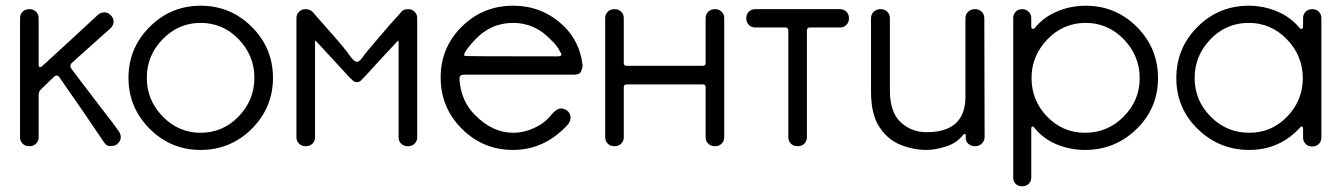

<svg xmlns="http://www.w3.org/2000/svg" viewBox="-20 -511 4688 671"><path d="M83 0Q68 0 59 -9Q50 -18 50 -31V-448Q50 -461 59 -470Q68 -479 83 -479Q97 -479 106 -470Q115 -461 115 -448V-286Q115 -276 120 -276Q123 -276 127.5 -280Q132 -284 161.5 -311Q191 -338 228.5 -372.5Q266 -407 295 -434L323 -460Q333 -468 346 -468Q358 -467 367.5 -457.5Q377 -448 377 -434Q376 -421 366 -412L300 -353Q239 -299 230 -290Q226 -286 226 -280Q226 -276 229.5 -271Q233 -266 258 -233Q283 -200 315 -158Q347 -116 372 -84L396 -51Q402 -42 402 -31Q402 -18 390 -8Q383 -1 370 -1H360Q352 -2 344 -13L268 -125Q237 -169 213.5 -203.5Q190 -238 186.5 -242.5Q183 -247 178 -247Q174 -247 170.5 -244Q167 -241 158.5 -233Q150 -225 140.5 -215.5Q131 -206 123 -198.5Q115 -191 115 -178V-31Q115 -18 106 -9Q97 0 83 0Z M681 13Q577 13 503 -61Q429 -135 429 -239Q429 -343 503 -417Q577 -491 681 -491Q786 -491 860 -417Q934 -343 934 -239Q934 -135 860 -61Q786 13 681 13ZM681 -47Q759 -47 814 -104Q869 -161 869 -239Q869 -317 814 -374Q759 -431 681 -431Q604 -431 548.5 -374Q493 -317 493 -239Q493 -161 548.5 -104Q604 -47 681 -47Z M1406 0Q1391 0 1382 -9Q1373 -18 1373 -31V-363Q1373 -369 1371 -369L1315 -309Q1246 -233 1240.5 -228.5Q1235 -224 1227 -224Q1220 -224 1215 -228Q1210 -232 1202 -240L1083 -369Q1081 -369 1081 -363V-31Q1081 -18 1072 -9Q1063 0 1049 0Q1034 0 1025 -9Q1016 -18 1016 -31V-448Q1016 -461 1025 -470Q1034 -479 1049 -479Q1063 -479 1073 -469Q1081 -459 1107 -430Q1169 -361 1195 -327Q1216 -295 1227 -295Q1238 -295 1253 -319Q1263 -332 1288 -361Q1346 -430 1370 -455L1382 -469Q1389 -479 1407 -479Q1420 -479 1429 -470Q1438 -461 1438 -448V-31Q1438 -18 1429 -9Q1420 0 1406 0Z M1773 13Q1668 13 1594 -61Q1520 -135 1520 -240Q1520 -345 1594 -418Q1668 -491 1773 -491Q1878 -491 1952 -418Q2005 -365 2015 -290L2016 -283Q2016 -274 2011 -262Q2006 -250 1985 -250H1602Q1592 -250 1589 -246.5Q1586 -243 1586 -236V-231Q1592 -156 1641 -108Q1702 -47 1773 -47Q1811 -47 1846.5 -63.5Q1882 -80 1900 -102Q1924 -132 1940 -132Q1949 -132 1960 -126Q1974 -116 1974 -100Q1974 -87 1964 -75Q1883 13 1773 13ZM1927 -314Q1942 -314 1942 -320Q1942 -325 1936 -332V-333Q1926 -353 1905 -372Q1850 -431 1773 -431Q1695 -431 1640 -372Q1617 -348 1605 -328Q1602 -322 1602 -319Q1602 -317 1604.5 -315.5Q1607 -314 1927 -314Z M2479 0Q2464 0 2455 -9Q2446 -18 2446 -31V-207Q2446 -211 2443.5 -213.5Q2441 -216 2437 -216H2169Q2165 -216 2162.5 -213.5Q2160 -211 2160 -207V-31Q2160 -18 2151 -9Q2142 0 2128 0Q2113 0 2104 -9Q2095 -18 2095 -31V-448Q2095 -461 2104 -470Q2113 -479 2128 -479Q2142 -479 2151 -470Q2160 -461 2160 -448V-290Q2160 -286 2162.5 -283.5Q2165 -281 2169 -281H2437Q2441 -281 2443.5 -283.5Q2446 -286 2446 -290V-448Q2446 -461 2455 -470Q2464 -479 2479 -479Q2493 -479 2502 -470Q2511 -461 2511 -448V-31Q2511 -18 2502 -9Q2493 0 2479 0Z M2768 0Q2753 0 2744 -9Q2735 -18 2735 -31V-405Q2735 -409 2732.5 -412Q2730 -415 2725 -415H2619Q2606 -415 2597 -424Q2588 -433 2588 -447Q2588 -461 2597 -470Q2606 -479 2619 -479H2916Q2929 -479 2938 -470Q2947 -461 2947 -447Q2947 -433 2938 -424Q2929 -415 2916 -415H2809Q2805 -415 2802.5 -412Q2800 -409 2800 -405V-31Q2800 -18 2791 -9Q2782 0 2768 0Z M3218 13Q3172 13 3127 -5Q3082 -23 3053 -67.5Q3024 -112 3024 -191V-447Q3024 -461 3033.5 -470Q3043 -479 3058 -479Q3072 -479 3081 -470Q3090 -461 3090 -447V-195Q3090 -119 3127.5 -84Q3165 -49 3218 -49Q3354 -49 3354 -173V-447Q3354 -461 3363.5 -470Q3373 -479 3387 -479Q3402 -479 3411 -470Q3420 -461 3420 -447L3421 -32Q3421 -19 3411.5 -9.5Q3402 0 3388 0Q3374 0 3364.5 -8Q3355 -16 3355 -30V-39Q3355 -43 3351 -43Q3349 -43 3347 -41Q3324 -11 3286 1Q3248 13 3218 13Z M3552 140Q3538 140 3529.5 131.5Q3521 123 3521 110V-448Q3521 -461 3529.5 -470Q3538 -479 3552 -479Q3566 -479 3575 -470Q3584 -461 3584 -448V-419Q3584 -410 3590 -410Q3594 -410 3597 -414Q3627 -451 3674.5 -471Q3722 -491 3774 -491Q3879 -491 3953 -417Q4027 -343 4027 -238Q4027 -133 3952 -60Q3877 13 3772 13Q3719 13 3671.5 -7Q3624 -27 3593 -67Q3592 -69 3590 -69H3589Q3584 -69 3584 -61V110Q3584 123 3575 131.5Q3566 140 3552 140ZM3772 -47Q3851 -47 3907 -103.5Q3963 -160 3963 -238Q3963 -316 3907.5 -373.5Q3852 -431 3774 -431Q3696 -431 3640.5 -373.5Q3585 -316 3585 -238Q3585 -160 3639.5 -103.5Q3694 -47 3772 -47Z M4346 13Q4241 13 4166 -60Q4091 -133 4091 -238Q4091 -343 4165 -417Q4239 -491 4344 -491Q4396 -491 4443.5 -471Q4491 -451 4521 -414Q4524 -410 4528 -410Q4530 -410 4532 -411.5Q4534 -413 4534 -425V-448Q4534 -461 4543 -470Q4552 -479 4566 -479Q4580 -479 4589 -470Q4598 -461 4598 -448V-30Q4598 -17 4589 -8Q4580 1 4566 1Q4552 1 4543 -8Q4534 -17 4534 -30V-60Q4534 -69 4529 -69Q4526 -69 4525 -67Q4453 13 4346 13ZM4346 -47Q4424 -47 4478.5 -103.5Q4533 -160 4533 -238Q4533 -316 4477.5 -373.5Q4422 -431 4344 -431Q4265 -431 4210 -373.5Q4155 -316 4155 -238Q4155 -160 4211 -103.5Q4267 -47 4346 -47Z"/></svg>

Font: Gardens CM
Style: Regular
Weight: 400
Designer: Created by: Aleksander Shevchuk, 2010. Modifed by: Daren Olsen, 2020.
Foundry: High-Logic / FontCreator v.13.0.0 build 2663 (64-bit)
Version: Version 3.003 Ukrainian, initial release